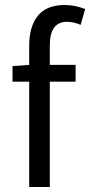

<svg xmlns="http://www.w3.org/2000/svg" viewBox="-20 -744 359 764"><path d="M246.1 -657.2Q178.2 -657.2 178.2 -563V-485.8H280.8V-418.9H178.2V0H96.2V-418.9H29.8V-481L96.2 -485.8V-563Q96.2 -638.2 130.6 -681.2Q165 -724.1 237.8 -724.1Q278.8 -724.1 318.8 -708L300.8 -645Q273.9 -657.2 246.1 -657.2Z"/></svg>

Font: SourceSansPro-Regular
Style: Regular
Weight: 400
Designer: Paul D. Hunt
Foundry: Adobe Systems Incorporated
Version: Version 1.050;PS Version 1.000;hotconv 1.0.70;makeotf.lib2.5